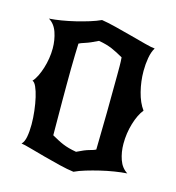

<svg xmlns="http://www.w3.org/2000/svg" viewBox="-118 -865 926 1010"><g transform="rotate(15 345.5 -360.0)"><path d="M222 -113Q240 -103 255 -95Q270 -87 285.5 -80.5Q301 -74 319 -69Q337 -64 360 -60Q402 -81 427 -87.5Q452 -94 460 -99Q462 -196 463.5 -302.5Q465 -409 465 -505Q465 -530 465 -554.5Q465 -579 463 -602Q445 -612 430 -620Q415 -628 399.5 -634.5Q384 -641 366.5 -646Q349 -651 326 -655Q284 -634 258.5 -626Q233 -618 225 -613Q224 -588 223 -552.5Q222 -517 221.5 -476Q221 -435 221 -390Q221 -345 221 -302Q221 -257 221.5 -205Q222 -153 222 -113ZM42 -362Q55 -376 65.5 -397.5Q76 -419 84 -444.5Q92 -470 96.5 -498Q101 -526 101 -553Q101 -599 87 -640Q73 -681 41 -700Q72 -702 108.5 -708Q145 -714 182 -723Q219 -732 253 -742.5Q287 -753 313 -765Q346 -760 391.5 -748.5Q437 -737 482 -725Q527 -713 564.5 -703Q602 -693 619 -692Q605 -669 599 -634.5Q593 -600 593 -563Q593 -507 607 -451.5Q621 -396 647 -361Q622 -330 606 -276.5Q590 -223 590 -166Q590 -120 604 -80Q618 -40 650 -20Q619 -18 581.5 -12Q544 -6 506.5 3Q469 12 434 22.5Q399 33 374 45Q341 41 296 30Q251 19 206.5 7Q162 -5 125 -15.5Q88 -26 72 -28Q86 -41 91.5 -70.5Q97 -100 97 -138Q97 -173 92.5 -211.5Q88 -250 80.5 -282.5Q73 -315 63 -337Q53 -359 42 -362Z"/></g></svg>

Font: New Rocker
Style: Regular
Weight: 400
Designer: Pablo Impallari, Brenda Gallo, Rodrigo Fuenzalida
Foundry: Pablo Impallari, Brenda Gallo, Rodrigo Fuenzalida
Version: Version 1.000; ttfautohint (v0.93) -l 8 -r 50 -G 200 -x 14 -